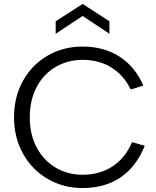

<svg xmlns="http://www.w3.org/2000/svg" viewBox="-20 -942 789 969"><path d="M50.8 -350Q50.8 -453.3 96.3 -534.6Q141.8 -616 220.8 -661.5Q299.7 -707 396.2 -707Q505.3 -707 583.8 -655.9Q662.3 -604.7 703.5 -510.2L639.7 -490.3Q617 -538.1 580.8 -571.9Q544.7 -605.7 498.2 -622.8Q451.8 -640 397.7 -640Q322.4 -640 261.4 -604.6Q200.3 -569.2 165.3 -503.2Q130.3 -437.3 130.3 -350Q130.3 -262.9 165.3 -197.3Q200.3 -131.6 261.4 -95.8Q322.4 -60 397.7 -60Q482.4 -60 546.9 -101.6Q611.5 -143.1 646.7 -224.7L710.5 -206.2Q668 -101 588.9 -47Q509.8 7 396.2 7Q300 7 220.9 -38.9Q141.8 -84.7 96.3 -166.2Q50.8 -247.7 50.8 -350ZM261 -834.6 397 -922.2 532.2 -834.6V-771.6L397 -861.4L261 -771.6Z"/></svg>

Font: AF Albert Sans Medium
Style: Regular
Weight: 500
Designer: Andreas Rasmussen
Foundry: a.Foundry
Version: Version 1.300;Glyphs 3.2 (3231)